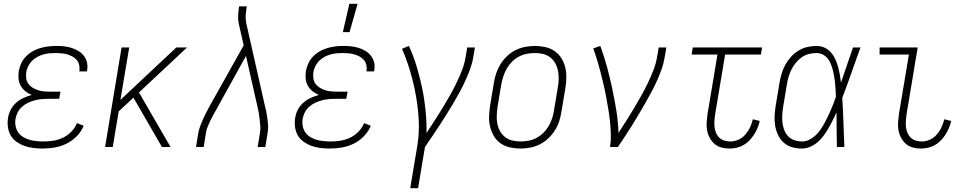

<svg xmlns="http://www.w3.org/2000/svg" viewBox="-20 -768 5040 1003"><path d="M203 8Q179 8 154.5 5Q130 2 108.5 -5.5Q87 -13 67.5 -26.5Q48 -40 36.5 -59.5Q25 -79 21.5 -103Q18 -127 22 -152Q25 -173 35.5 -194Q46 -215 64 -231Q82 -247 103 -256.5Q124 -266 146 -272Q128 -279 113 -291Q98 -303 88.5 -319.5Q79 -336 77 -356Q75 -376 78 -397Q82 -418 91 -437.5Q100 -457 115.5 -473Q131 -489 150.5 -500Q170 -511 190.5 -517Q211 -523 232 -525.5Q253 -528 273 -528Q294 -528 314 -526Q334 -524 353 -518Q372 -512 389 -502Q406 -492 418 -476.5Q430 -461 434.5 -441.5Q439 -422 435 -401L434 -395H394L395 -399Q397 -415 393.5 -429.5Q390 -444 380.5 -455Q371 -466 358 -473Q345 -480 331 -484Q317 -488 301.5 -489.5Q286 -491 270 -491Q254 -491 238 -489.5Q222 -488 206 -483.5Q190 -479 174.5 -470.5Q159 -462 147 -450Q135 -438 127.5 -422.5Q120 -407 117 -391Q115 -375 117 -359Q119 -343 128 -330.5Q137 -318 150 -310Q163 -302 178 -297Q193 -292 209.5 -290.5Q226 -289 242 -289H296L289 -252H235Q217 -252 199.5 -250.5Q182 -249 164 -244.5Q146 -240 128.5 -232Q111 -224 96.5 -211.5Q82 -199 73 -182Q64 -165 61 -147Q58 -128 61.5 -109.5Q65 -91 75 -76.5Q85 -62 100.5 -52.5Q116 -43 133 -38Q150 -33 169 -31Q188 -29 207 -29Q233 -29 258.5 -33Q284 -37 308.5 -48.5Q333 -60 352.5 -80Q372 -100 382 -125L417 -111Q405 -81 381 -56.5Q357 -32 327.5 -17.5Q298 -3 266 2.5Q234 8 203 8Z M826 0 677 -258 600 -186 569 0H529L615 -520H655L609 -246L901 -520H957L706 -285L871 0Z M1004 0 1016 -74Q1019 -91 1025.5 -108.5Q1032 -126 1039.5 -143Q1047 -160 1055.5 -176.5Q1064 -193 1073 -210L1253 -531L1228 -641Q1223 -662 1224 -684Q1225 -706 1228 -728L1229 -735H1269L1268 -728Q1265 -708 1263.5 -688Q1262 -668 1266 -649L1365 -210Q1370 -193 1372.5 -176.5Q1375 -160 1377.5 -143Q1380 -126 1380.5 -108.5Q1381 -91 1378 -74L1366 0H1326L1338 -74Q1341 -90 1340 -106.5Q1339 -123 1337 -139Q1335 -155 1333 -170.5Q1331 -186 1327 -202L1265 -476L1108 -192Q1100 -178 1092 -163.5Q1084 -149 1077 -134Q1070 -119 1064 -104Q1058 -89 1056 -74L1044 0Z M1703 8Q1679 8 1654.5 5Q1630 2 1608.5 -5.5Q1587 -13 1567.5 -26.5Q1548 -40 1536.5 -59.5Q1525 -79 1521.5 -103Q1518 -127 1522 -152Q1525 -173 1535.5 -194Q1546 -215 1564 -231Q1582 -247 1603 -256.5Q1624 -266 1646 -272Q1628 -279 1613 -291Q1598 -303 1588.5 -319.5Q1579 -336 1577 -356Q1575 -376 1578 -397Q1582 -418 1591 -437.5Q1600 -457 1615.5 -473Q1631 -489 1650.5 -500Q1670 -511 1690.5 -517Q1711 -523 1732 -525.5Q1753 -528 1773 -528Q1794 -528 1814 -526Q1834 -524 1853 -518Q1872 -512 1889 -502Q1906 -492 1918 -476.5Q1930 -461 1934.5 -441.5Q1939 -422 1935 -401L1934 -395H1894L1895 -399Q1897 -415 1893.5 -429.5Q1890 -444 1880.5 -455Q1871 -466 1858 -473Q1845 -480 1831 -484Q1817 -488 1801.5 -489.5Q1786 -491 1770 -491Q1754 -491 1738 -489.5Q1722 -488 1706 -483.5Q1690 -479 1674.5 -470.5Q1659 -462 1647 -450Q1635 -438 1627.5 -422.5Q1620 -407 1617 -391Q1615 -375 1617 -359Q1619 -343 1628 -330.5Q1637 -318 1650 -310Q1663 -302 1678 -297Q1693 -292 1709.5 -290.5Q1726 -289 1742 -289H1796L1789 -252H1735Q1717 -252 1699.5 -250.5Q1682 -249 1664 -244.5Q1646 -240 1628.5 -232Q1611 -224 1596.5 -211.5Q1582 -199 1573 -182Q1564 -165 1561 -147Q1558 -128 1561.5 -109.5Q1565 -91 1575 -76.5Q1585 -62 1600.5 -52.5Q1616 -43 1633 -38Q1650 -33 1669 -31Q1688 -29 1707 -29Q1733 -29 1758.5 -33Q1784 -37 1808.5 -48.5Q1833 -60 1852.5 -80Q1872 -100 1882 -125L1917 -111Q1905 -81 1881 -56.5Q1857 -32 1827.5 -17.5Q1798 -3 1766 2.5Q1734 8 1703 8ZM1771 -600 1805 -748H1848L1806 -600Z M2123 215 2160 -6Q2171 -73 2167.5 -139.5Q2164 -206 2152.5 -269.5Q2141 -333 2123 -394.5Q2105 -456 2080 -513L2116 -528Q2140 -476 2156.5 -421Q2173 -366 2185 -309Q2197 -252 2203 -193Q2209 -134 2208 -73Q2229 -105 2249.5 -136.5Q2270 -168 2289.5 -200Q2309 -232 2327.5 -264.5Q2346 -297 2362.5 -330.5Q2379 -364 2392.5 -398.5Q2406 -433 2412 -468L2421 -520H2461L2452 -468Q2447 -437 2435.5 -406Q2424 -375 2410 -344.5Q2396 -314 2380 -284.5Q2364 -255 2346.5 -226Q2329 -197 2311.5 -168.5Q2294 -140 2275.5 -112Q2257 -84 2238 -56Q2219 -28 2200 0L2164 215Z M2699 8Q2671 8 2644 2Q2617 -4 2595.5 -19Q2574 -34 2560.5 -56.5Q2547 -79 2540.5 -105Q2534 -131 2535 -159Q2536 -187 2540 -215L2560 -335Q2564 -361 2572.5 -386Q2581 -411 2595 -433.5Q2609 -456 2629 -475Q2649 -494 2673 -506Q2697 -518 2723 -523Q2749 -528 2774 -528Q2802 -528 2829 -522Q2856 -516 2877.5 -501Q2899 -486 2913 -463.5Q2927 -441 2933 -415Q2939 -389 2938.5 -361Q2938 -333 2933 -305L2913 -185Q2909 -159 2901 -134Q2893 -109 2878.5 -86.5Q2864 -64 2844 -45Q2824 -26 2800 -14Q2776 -2 2750 3Q2724 8 2699 8ZM2700 -29Q2720 -29 2741.5 -33Q2763 -37 2782.5 -47.5Q2802 -58 2818.5 -74Q2835 -90 2846 -109Q2857 -128 2864 -149Q2871 -170 2874 -191L2894 -311Q2898 -333 2898.5 -355Q2899 -377 2895 -398Q2891 -419 2881 -437Q2871 -455 2854.5 -468Q2838 -481 2817.5 -486Q2797 -491 2774 -491Q2754 -491 2732.5 -487Q2711 -483 2691 -472.5Q2671 -462 2655 -446Q2639 -430 2628 -411Q2617 -392 2610 -371Q2603 -350 2599 -329L2579 -209Q2576 -187 2575 -165Q2574 -143 2578 -122Q2582 -101 2592 -83Q2602 -65 2618.5 -52Q2635 -39 2656 -34Q2677 -29 2700 -29Z M3167 0Q3172 -34 3171 -67.5Q3170 -101 3166.5 -134Q3163 -167 3157.5 -199.5Q3152 -232 3146 -264.5Q3140 -297 3132.5 -328.5Q3125 -360 3117 -391.5Q3109 -423 3099.5 -454Q3090 -485 3079 -515L3116 -528Q3136 -474 3151 -418.5Q3166 -363 3178 -306.5Q3190 -250 3199.5 -192Q3209 -134 3211 -74Q3232 -106 3252 -137.5Q3272 -169 3291 -201Q3310 -233 3328.5 -265.5Q3347 -298 3363 -331.5Q3379 -365 3392.5 -399Q3406 -433 3412 -468L3421 -520H3461L3452 -468Q3447 -437 3436 -406Q3425 -375 3411.5 -345Q3398 -315 3382 -285.5Q3366 -256 3349.5 -227Q3333 -198 3316 -169.5Q3299 -141 3281.5 -112.5Q3264 -84 3245 -56Q3226 -28 3208 0Z M3791 8Q3769 8 3748.5 2.5Q3728 -3 3713 -16Q3698 -29 3688 -47Q3678 -65 3674 -86Q3670 -107 3671.5 -128.5Q3673 -150 3676 -172L3728 -483H3593L3599 -520H3961L3955 -483H3768L3715 -166Q3713 -150 3712 -134Q3711 -118 3713 -102.5Q3715 -87 3721 -73Q3727 -59 3738 -48.5Q3749 -38 3764.5 -33.5Q3780 -29 3796 -29Q3817 -29 3838 -38.5Q3859 -48 3874 -65.5Q3889 -83 3898.5 -103.5Q3908 -124 3913 -145L3949 -136Q3945 -118 3937.5 -100Q3930 -82 3919.5 -65.5Q3909 -49 3895 -34.5Q3881 -20 3864.5 -10.5Q3848 -1 3829 3.5Q3810 8 3791 8Z M4170 8Q4143 8 4118 1Q4093 -6 4074.5 -22.5Q4056 -39 4045 -62Q4034 -85 4029.5 -110Q4025 -135 4026.5 -162Q4028 -189 4032 -215L4052 -335Q4056 -359 4063 -383Q4070 -407 4082 -429Q4094 -451 4111.5 -470.5Q4129 -490 4151 -503.5Q4173 -517 4197.5 -522.5Q4222 -528 4245 -528Q4268 -528 4287.5 -519Q4307 -510 4320.5 -494.5Q4334 -479 4343 -460Q4352 -441 4357.5 -420.5Q4363 -400 4367 -379Q4371 -358 4373 -336Q4389 -382 4404.5 -428Q4420 -474 4436 -520H4475Q4451 -454 4428 -388Q4405 -322 4380 -257Q4384 -193 4386 -128.5Q4388 -64 4391 0H4352Q4351 -45 4350.5 -90.5Q4350 -136 4350 -181Q4340 -160 4330 -139.5Q4320 -119 4308.5 -99Q4297 -79 4283.5 -60.5Q4270 -42 4252.5 -26.5Q4235 -11 4213 -1.5Q4191 8 4170 8ZM4171 -29Q4189 -29 4206.5 -37.5Q4224 -46 4239 -59.5Q4254 -73 4265 -89Q4276 -105 4285.5 -122Q4295 -139 4303.5 -156.5Q4312 -174 4319.5 -191.5Q4327 -209 4334 -227Q4341 -245 4347 -263Q4346 -281 4345 -298.5Q4344 -316 4342.5 -333Q4341 -350 4338 -367Q4335 -384 4331 -400.5Q4327 -417 4320.5 -433Q4314 -449 4304 -462Q4294 -475 4278.5 -483Q4263 -491 4245 -491Q4226 -491 4206 -486Q4186 -481 4169 -469.5Q4152 -458 4138 -441Q4124 -424 4115 -406Q4106 -388 4100 -368.5Q4094 -349 4091 -329L4071 -209Q4068 -189 4066.5 -168Q4065 -147 4067.5 -127Q4070 -107 4077 -88.5Q4084 -70 4097.5 -56Q4111 -42 4130.5 -35.5Q4150 -29 4171 -29Z M4791 8Q4769 8 4748.5 2.5Q4728 -3 4713 -16Q4698 -29 4688 -47Q4678 -65 4674 -86Q4670 -107 4671.5 -128.5Q4673 -150 4676 -172L4728 -483H4575V-520H4774L4715 -166Q4713 -150 4712 -134Q4711 -118 4713 -102.5Q4715 -87 4721 -73Q4727 -59 4738 -48.5Q4749 -38 4764.5 -33.5Q4780 -29 4796 -29Q4817 -29 4838 -38.5Q4859 -48 4874 -65.5Q4889 -83 4898.5 -103.5Q4908 -124 4913 -145L4949 -136Q4945 -118 4937.5 -100Q4930 -82 4919.5 -65.5Q4909 -49 4895 -34.5Q4881 -20 4864.5 -10.5Q4848 -1 4829 3.5Q4810 8 4791 8Z"/></svg>

Font: Iosevka Term Curly Extralight
Style: Italic
Weight: 200
Italic angle: -9°
Designer: Belleve Invis
Foundry: Belleve Invis
Version: Version 32.3.0